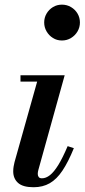

<svg xmlns="http://www.w3.org/2000/svg" viewBox="-20 -776 356 806"><path d="M121 10Q76 10 55.8 -8.2Q35.5 -26.5 35.5 -56.5Q35.5 -67.5 37.2 -77.2Q39 -87 41 -95.5L136 -433.5H66V-460H251.5L141 -62.5Q140 -59 139.2 -54.2Q138.5 -49.5 138.5 -46Q138.5 -38 142.5 -32.8Q146.5 -27.5 156 -27.5Q173 -27.5 189.8 -40.8Q206.5 -54 224.8 -83.5Q243 -113 264 -162.5L290 -154Q266.5 -96 242.2 -59.8Q218 -23.5 188.8 -6.8Q159.5 10 121 10ZM240 -606Q219 -606 202.2 -616.5Q185.5 -627 175.5 -644.2Q165.5 -661.5 165.5 -681.5Q165.5 -702 175.5 -719Q185.5 -736 202.2 -746.2Q219 -756.5 240 -756.5Q261 -756.5 278.2 -746.2Q295.5 -736 305.5 -719Q315.5 -702 315.5 -681.5Q315.5 -661.5 305.5 -644.2Q295.5 -627 278.2 -616.5Q261 -606 240 -606Z"/></svg>

Font: Bodoni Moda 9pt SemiBold
Style: Italic
Weight: 600
Italic angle: -13°
Designer: Owen Earl
Foundry: indestructible type
Version: Version 2.004